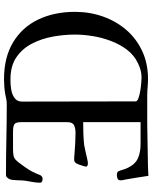

<svg xmlns="http://www.w3.org/2000/svg" viewBox="81 -862 777 980"><g transform="rotate(90 470.0 -372.5)"><path d="M498 -676Q498 -684 482 -690Q466 -696 444 -699.5Q422 -703 402.5 -704.5Q383 -706 376 -706Q340 -706 304 -688Q263 -669 235 -632.5Q207 -596 189.5 -549.5Q172 -503 164.5 -455.5Q157 -408 157 -366Q157 -310 167.5 -252.5Q178 -195 203.5 -146Q229 -97 273 -67Q317 -37 384 -37H395Q415 -37 439 -41Q463 -45 481 -58Q499 -71 499 -96ZM913 -187Q913 -169 909.5 -150.5Q906 -132 903 -113Q901 -98 900.5 -71.5Q900 -45 895 -32Q892 -26 886.5 -20Q881 -14 873 -14Q783 -14 692.5 -16Q602 -18 511 -18Q498 -18 486 -15.5Q474 -13 460 -10Q423 -4 384 -4Q274 -4 197 -50Q120 -96 80.5 -178Q41 -260 41 -366Q41 -442 65 -509.5Q89 -577 133.5 -628.5Q178 -680 241.5 -709.5Q305 -739 384 -739Q405 -739 426 -737Q447 -735 467 -735H614Q657 -735 699.5 -736.5Q742 -738 785 -738Q832 -738 878 -741Q882 -712 887 -682.5Q892 -653 897 -623Q898 -618 899.5 -612Q901 -606 901 -600Q901 -588 893 -584Q885 -580 874 -580Q863 -580 858.5 -583.5Q854 -587 851 -597Q848 -607 845 -616Q842 -625 838 -634Q819 -674 788.5 -687.5Q758 -701 716 -701H604V-408Q633 -408 662 -409Q691 -410 720 -413Q732 -415 752 -419.5Q772 -424 791 -428.5Q810 -433 817 -432H818Q821 -432 826 -429.5Q831 -427 831 -423Q831 -420 828 -409.5Q825 -399 821 -388Q817 -377 815 -374Q808 -362 795 -362Q787 -362 779 -362.5Q771 -363 763 -364Q737 -366 710.5 -367.5Q684 -369 658 -369Q636 -369 620 -361.5Q604 -354 604 -327V-92Q604 -64 614.5 -57Q625 -50 650 -50H737Q762 -50 774.5 -52.5Q787 -55 797 -64.5Q807 -74 821 -94Q834 -111 845.5 -129Q857 -147 865 -166Q868 -172 870 -178Q872 -184 875 -190Q882 -201 894 -201Q901 -201 907 -198Q913 -195 913 -187Z"/></g></svg>

Font: Kaisei HarunoUmi Medium
Style: Regular
Weight: 500
Designer: Font-Kai, 金井和夫
Foundry: KAZUO KANAI
Version: Version 5.003